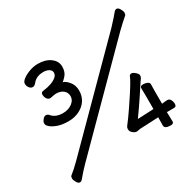

<svg xmlns="http://www.w3.org/2000/svg" viewBox="-196 -1063 1392 1370"><g transform="rotate(-30 500.0 -378.0)"><path d="M848 65Q798 65 798 37L799 -30L646 -23L618 -18Q601 -18 585 -32Q569 -46 569 -63Q569 -78 577 -88Q585 -98 612.5 -135.5Q640 -173 700.5 -265Q761 -357 771 -386Q776 -397 790 -397Q802 -397 819.5 -381.5Q837 -366 837 -354Q837 -342 831 -333L817 -313Q808 -299 760.5 -227Q713 -155 667 -92L799 -98V-206L798 -270Q798 -288 822 -288Q841 -288 856.5 -281Q872 -274 872 -259L871 -206V-100Q902 -104 916 -104Q933 -104 941.5 -88Q950 -72 950 -54Q950 -31 931 -31H871L873 47Q873 65 848 65ZM232 -325Q181 -325 146.5 -337Q112 -349 92 -365.5Q72 -382 72 -398Q72 -412 85 -428Q98 -444 111 -444Q123 -444 134 -434Q164 -395 227 -395Q271 -395 302 -418Q333 -441 333 -473Q333 -504 310.5 -522.5Q288 -541 252 -541Q241 -541 201 -533Q184 -533 174 -548.5Q164 -564 164 -582Q164 -603 184 -604Q261 -613 298 -645Q314 -659 314 -679Q314 -698 295 -709Q276 -720 250 -720Q191 -720 161 -681Q147 -664 132 -664Q117 -664 105.5 -679Q94 -694 94 -712Q94 -730 117.5 -747.5Q141 -765 175.5 -777.5Q210 -790 245 -790Q308 -790 347.5 -760.5Q387 -731 387 -686Q387 -642 363.5 -616Q340 -590 333 -587Q353 -585 379.5 -554Q406 -523 406 -478Q406 -433 384 -399Q362 -365 322 -345Q282 -325 232 -325ZM83 93Q71 93 59.5 74Q48 55 48 41Q48 26 55 20Q90 -7 137 -54L828 -749Q887 -812 909 -840Q917 -849 929 -849Q941 -849 952.5 -830Q964 -811 964 -797Q964 -782 957 -776Q939 -760 917 -740.5Q895 -721 875 -701L184 -6Q145 33 102 85Q94 93 83 93Z"/></g></svg>

Font: ToneOZ-Pinyin-WenKai-Medium
Style: Medium
Weight: 700
Designer: Fontworks Inc.
Foundry: ToneOZ
Version: Version 0.240331